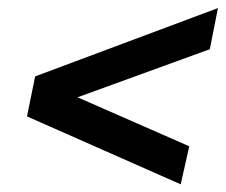

<svg xmlns="http://www.w3.org/2000/svg" viewBox="-20 -492 568 483"><path d="M68.4 -299.8 528.3 -471.7 507.8 -368.2 85.9 -214.8 99.6 -280.3 456.1 -124 434.6 -28.3 47.9 -199.2Z"/></svg>

Font: Crimson Pro ExtraBold
Style: Italic
Weight: 800
Italic angle: -12°
Designer: Jacques Le Bailly
Foundry: Baron von Fonthausen
Version: Version 1.003